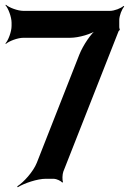

<svg xmlns="http://www.w3.org/2000/svg" viewBox="-20 -757 563 813"><path d="M485 -642V-672C485 -690 496 -719 506 -729L503 -732C493 -722 464 -711 446 -711H79C55 -711 18 -725 5 -737L3 -735C15 -722 29 -685 29 -661V-647C29 -623 15 -586 3 -573L5 -571C18 -583 55 -597 79 -597H277C314 -597 368 -613 392 -631L390 -634C366 -616 332 -566 316 -526L136 -68C121 -30 80 15 53 32L55 36C82 19 138 0 174 0H208C218 0 239 9 243 16L247 14C243 6 244 -19 248 -30L481 -622C481 -624 486 -630 487 -630V-634C486 -634 485 -641 485 -642Z"/></svg>

Font: Asimov
Style: EdgeNar
Weight: 500
Designer: Google
Version: Version 2.000980: 2014